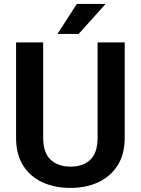

<svg xmlns="http://www.w3.org/2000/svg" viewBox="-20 -921 697 951"><path d="M463.4 -710.9H597.7V-238.8Q597.7 -157.2 562.5 -101.8Q527.3 -46.4 466.8 -18.3Q406.2 9.8 329.1 9.8Q251 9.8 189.9 -18.3Q128.9 -46.4 94.2 -101.8Q59.6 -157.2 59.6 -238.8V-710.9H193.8V-238.8Q193.8 -164.6 230.5 -130.1Q267.1 -95.7 329.1 -95.7Q392.1 -95.7 427.7 -130.1Q463.4 -164.6 463.4 -238.8ZM264.6 -752.9 360.4 -901.4H502.9L369.6 -752.9Z"/></svg>

Font: Vazirmatn RD UI FD SemiBold
Style: Regular
Weight: 600
Designer: Saber Rastikerdar
Foundry: Saber Rastikerdar
Version: Version 33.003